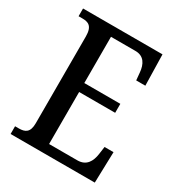

<svg xmlns="http://www.w3.org/2000/svg" viewBox="-169 -830 884 946"><g transform="rotate(30 273.0 -357.0)"><path d="M29 0H508L513 -176H462L456 -133C450 -89 430 -52 379 -52H218V-348H423V-399H218V-662H357C406 -662 425 -626 429 -581L433 -538H485L481 -714H29V-670H50C83 -670 110 -662 110 -601V-108C110 -55 86 -44 50 -44H29Z"/></g></svg>

Font: Noto Serif Bengali Condensed Medium
Style: Regular
Weight: 500
Width: 3
Designer: Juan Bruce, Universal Thirst, Indian Type Foundry and the Monotype Design Team.
Foundry: Monotype Imaging Inc.
Version: Version 2.003